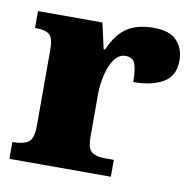

<svg xmlns="http://www.w3.org/2000/svg" viewBox="-67 -617 694 684"><g transform="rotate(10 280.5 -274.5)"><path d="M10 0V-61H15Q49 -61 67.5 -73.5Q86 -86 86 -133V-407Q86 -451 71 -463Q56 -475 23 -475H19V-536H252L273 -443H278Q304 -502 341 -525.5Q378 -549 436 -549Q495 -549 520.5 -520.5Q546 -492 546 -450Q546 -394 505 -370Q464 -346 397 -346Q397 -387 389.5 -410Q382 -433 354 -433Q331 -433 314.5 -410.5Q298 -388 289.5 -352.5Q281 -317 281 -278V-128Q281 -84 297.5 -72.5Q314 -61 342 -61H377V0Z"/></g></svg>

Font: Noto Serif Sinhala Black
Style: Regular
Weight: 900
Designer: Jelle Bosma - Monotype Design Team
Foundry: Monotype Imaging Inc.
Version: Version 2.007; ttfautohint (v1.8.4.7-5d5b)